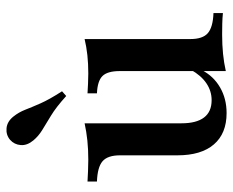

<svg xmlns="http://www.w3.org/2000/svg" viewBox="-83 -622 716 590"><g transform="rotate(-90 275.0 -327.0)"><path d="M222.6 11.3Q159.7 11.3 126.2 -27.8Q92.7 -66.9 92.7 -139.5V-316.1Q92.7 -354 74.6 -369.8Q56.5 -385.5 12.1 -387.1V-416.1Q27.4 -415.3 44.4 -414.5Q61.3 -413.7 79 -413.7Q110.5 -413.7 137.9 -416.5Q165.3 -419.4 191.1 -425V-127.4Q191.1 -81.5 208.9 -58.1Q226.6 -34.7 262.1 -34.7Q290.3 -34.7 314.1 -50.8Q337.9 -66.9 355.6 -98.4L354.8 -65.3Q336.3 -29 301.6 -8.9Q266.9 11.3 222.6 11.3ZM351.6 8.9V-316.9Q351.6 -354.8 336.3 -370.2Q321 -385.5 283.1 -387.1V-416.1Q297.6 -415.3 312.9 -414.5Q328.2 -413.7 344.4 -413.7Q374.2 -413.7 400.4 -416.5Q426.6 -419.4 450 -425V-100Q450 -62.1 468.1 -46.4Q486.3 -30.6 529.8 -29V0Q514.5 -1.6 497.6 -2Q480.6 -2.4 463.7 -2.4Q432.3 -2.4 404.4 0.4Q376.6 3.2 351.6 8.9ZM275 -481.5Q240.3 -512.9 214.1 -528.6Q187.9 -544.4 169.8 -555.6Q151.6 -566.9 138.7 -582.3Q122.6 -601.6 124.2 -621.4Q125.8 -641.1 140.3 -654Q155.6 -666.9 176.2 -664.9Q196.8 -662.9 212.1 -643.5Q225 -627.4 232.7 -607.7Q240.3 -587.9 252.4 -560.5Q264.5 -533.1 289.5 -494.4Z"/></g></svg>

Font: Playfair SemiBold
Style: Regular
Weight: 600
Designer: Claus Eggers Sørensen
Foundry: Claus Eggers Sørensen
Version: Version 2.001;gftools[0.9.30]